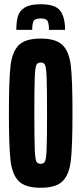

<svg xmlns="http://www.w3.org/2000/svg" viewBox="-20 -878 384 906"><path d="M22 -344Q22 -498 29.5 -565.5Q37 -633 68 -664.5Q99 -696 172 -696Q245 -696 276 -664.5Q307 -633 314.5 -565.5Q322 -498 322 -344Q322 -190 314.5 -122.5Q307 -55 276 -23.5Q245 8 172 8Q99 8 68 -23.5Q37 -55 29.5 -122.5Q22 -190 22 -344ZM202 -344Q202 -467 200 -513.5Q198 -560 192.5 -571.5Q187 -583 172 -583Q157 -583 151.5 -571.5Q146 -560 144 -513.5Q142 -467 142 -344Q142 -221 144 -174.5Q146 -128 151.5 -116.5Q157 -105 172 -105Q187 -105 192.5 -116.5Q198 -128 200 -174.5Q202 -221 202 -344ZM287 -737H211Q211 -767 204.5 -779Q198 -791 172 -791Q145 -791 138.5 -778.5Q132 -766 132 -737H57Q57 -777 65 -802.5Q73 -828 98 -843Q123 -858 172 -858Q241 -858 264 -827.5Q287 -797 287 -737Z"/></svg>

Font: Saira Ultra Condensed ExtraBold
Style: Regular
Weight: 800
Width: 1
Designer: Hector Gatti with collaboration of the Omnibus-Type team
Foundry: Omnibus-Type
Version: Version 1.001; ttfautohint (v1.8)